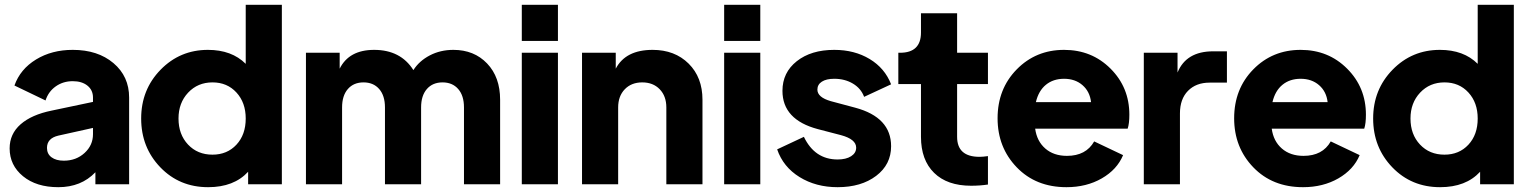

<svg xmlns="http://www.w3.org/2000/svg" viewBox="-20 -765 6354 797"><path d="M282 -558Q386 -558 451 -503Q516 -448 516 -360V0H376V-50Q317 12 222 12Q131 12 75.5 -33.5Q20 -79 20 -149Q20 -209 65.5 -249Q111 -289 195 -306L366 -342V-360Q366 -391 343 -409.5Q320 -428 282 -428Q242 -428 211.5 -406.5Q181 -385 169 -348L40 -410Q64 -478 129.5 -518Q195 -558 282 -558ZM245 -98Q296 -98 331 -130Q366 -162 366 -208V-234L222 -202Q175 -191 175 -151Q175 -126 194 -112Q213 -98 245 -98Z M1000 -745H1150V0H1010V-52Q951 12 844 12Q725 12 645.5 -70.5Q566 -153 566 -273Q566 -393 646.5 -475.5Q727 -558 843 -558Q942 -558 1000 -500ZM862 -123Q923 -123 961.5 -164.5Q1000 -206 1000 -273Q1000 -339 961.5 -381Q923 -423 862 -423Q801 -423 761 -380.5Q721 -338 721 -273Q721 -207 760.5 -165Q800 -123 862 -123Z M1862 -558Q1948 -558 2002 -501.5Q2056 -445 2056 -351V0H1906V-319Q1906 -368 1882 -395.5Q1858 -423 1817 -423Q1776 -423 1752 -395.5Q1728 -368 1728 -319V0H1578V-319Q1578 -368 1554 -395.5Q1530 -423 1489 -423Q1448 -423 1424 -395.5Q1400 -368 1400 -319V0H1250V-546H1390V-480Q1429 -558 1533 -558Q1643 -558 1696 -474Q1720 -512 1764 -535Q1808 -558 1862 -558Z M2146 -595V-745H2296V-595ZM2146 0V-546H2296V0Z M2689 -558Q2781 -558 2838.5 -501Q2896 -444 2896 -351V0H2746V-319Q2746 -366 2718.5 -394.5Q2691 -423 2646 -423Q2601 -423 2573.5 -394.5Q2546 -366 2546 -319V0H2396V-546H2536V-480Q2577 -558 2689 -558Z M2986 -595V-745H3136V-595ZM2986 0V-546H3136V0Z M3457 12Q3367 12 3299 -30Q3231 -72 3206 -145L3317 -197Q3362 -103 3457 -103Q3492 -103 3513 -116.5Q3534 -130 3534 -152Q3534 -187 3471 -204L3375 -229Q3228 -268 3228 -388Q3228 -464 3287.5 -511Q3347 -558 3443 -558Q3527 -558 3590 -520Q3653 -482 3679 -415L3567 -363Q3554 -398 3520.5 -418Q3487 -438 3443 -438Q3410 -438 3391.5 -426Q3373 -414 3373 -393Q3373 -361 3429 -345L3530 -318Q3679 -278 3679 -158Q3679 -82 3617 -35Q3555 12 3457 12Z M4011 6Q3912 6 3857.5 -47.5Q3803 -101 3803 -197V-416H3709V-546H3716Q3803 -546 3803 -630V-710H3953V-546H4081V-416H3953V-197Q3953 -114 4046 -114Q4060 -114 4081 -117V1Q4048 6 4011 6Z M4668 -289Q4668 -252 4661 -231H4277Q4284 -179 4319 -148.5Q4354 -118 4409 -118Q4488 -118 4522 -178L4642 -121Q4617 -61 4553.5 -24.5Q4490 12 4407 12Q4280 12 4200.5 -70.5Q4121 -153 4121 -274Q4121 -396 4200.5 -477Q4280 -558 4397 -558Q4512 -558 4590 -480Q4668 -402 4668 -289ZM4280 -341H4509Q4504 -385 4473.5 -411.5Q4443 -438 4397 -438Q4352 -438 4321.5 -413Q4291 -388 4280 -341Z M5016 -552H5073V-422H5001Q4945 -422 4911.5 -388Q4878 -354 4878 -294V0H4728V-546H4868V-464Q4904 -552 5016 -552Z M5650 -289Q5650 -252 5643 -231H5259Q5266 -179 5301 -148.5Q5336 -118 5391 -118Q5470 -118 5504 -178L5624 -121Q5599 -61 5535.5 -24.5Q5472 12 5389 12Q5262 12 5182.5 -70.5Q5103 -153 5103 -274Q5103 -396 5182.5 -477Q5262 -558 5379 -558Q5494 -558 5572 -480Q5650 -402 5650 -289ZM5262 -341H5491Q5486 -385 5455.5 -411.5Q5425 -438 5379 -438Q5334 -438 5303.5 -413Q5273 -388 5262 -341Z M6114 -745H6264V0H6124V-52Q6065 12 5958 12Q5839 12 5759.5 -70.5Q5680 -153 5680 -273Q5680 -393 5760.5 -475.5Q5841 -558 5957 -558Q6056 -558 6114 -500ZM5976 -123Q6037 -123 6075.5 -164.5Q6114 -206 6114 -273Q6114 -339 6075.5 -381Q6037 -423 5976 -423Q5915 -423 5875 -380.5Q5835 -338 5835 -273Q5835 -207 5874.5 -165Q5914 -123 5976 -123Z"/></svg>

Font: Plus Jakarta Display
Style: Bold
Weight: 700
Designer: Gumpita Rahayu
Foundry: Tokotype Studio
Version: Version 1.000;hotconv 1.0.109;makeotfexe 2.5.65596